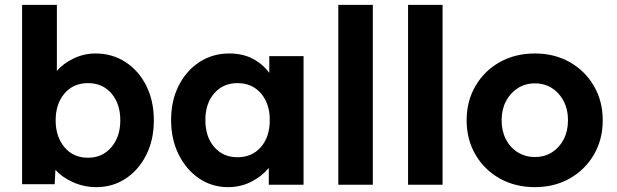

<svg xmlns="http://www.w3.org/2000/svg" viewBox="-20 -760 2537 790"><path d="M376 10Q326 10 281 -10Q236 -30 208 -61L205 -2H71V-740H214V-468Q240 -499 283 -519.5Q326 -540 373 -540Q442 -540 496.5 -504.5Q551 -469 582 -407Q613 -345 613 -265Q613 -185 582 -123Q551 -61 497.5 -25.5Q444 10 376 10ZM342 -111Q401 -111 438 -154Q475 -197 475 -265Q475 -333 438.5 -375.5Q402 -418 342 -418Q282 -418 245.5 -375.5Q209 -333 209 -265Q209 -197 245.5 -154Q282 -111 342 -111Z M918 10Q852 10 799 -26Q746 -62 715 -124.5Q684 -187 684 -266Q684 -346 715.5 -408Q747 -470 801 -505Q855 -540 924 -540Q979 -540 1020.5 -518Q1062 -496 1088 -460V-529H1229V0H1086V-69Q1058 -35 1014.5 -12.5Q971 10 918 10ZM957 -113Q1017 -113 1053.5 -155Q1090 -197 1090 -266Q1090 -334 1053.5 -376Q1017 -418 957 -418Q898 -418 861.5 -376Q825 -334 825 -266Q825 -197 861.5 -155Q898 -113 957 -113Z M1372 0V-740H1514V0Z M1659 0V-740H1801V0Z M2181 10Q2100 10 2036.5 -25.5Q1973 -61 1936.5 -123.5Q1900 -186 1900 -265Q1900 -344 1936.5 -406.5Q1973 -469 2036.5 -504.5Q2100 -540 2181 -540Q2261 -540 2324 -504.5Q2387 -469 2423.5 -406.5Q2460 -344 2460 -265Q2460 -186 2423.5 -123.5Q2387 -61 2324 -25.5Q2261 10 2181 10ZM2181 -114Q2221 -114 2251.5 -133.5Q2282 -153 2299.5 -187Q2317 -221 2317 -265Q2317 -331 2278.5 -374Q2240 -417 2181 -417Q2141 -417 2110 -397Q2079 -377 2061.5 -343Q2044 -309 2044 -265Q2044 -221 2061.5 -187Q2079 -153 2110 -133.5Q2141 -114 2181 -114Z"/></svg>

Font: Lexend Deca SemiBold
Style: Regular
Weight: 600
Designer: Bonnie Shaver-Troup, Thomas Jockin
Foundry: Lexend
Version: Version 1.008; ttfautohint (v1.8.4.7-5d5b)